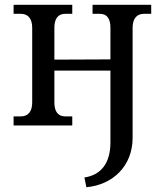

<svg xmlns="http://www.w3.org/2000/svg" viewBox="-20 -526 691 805"><path d="M208 -96V-230H443V71C443 156 405 208 334 218L342 259C454 249 536 169 536 52V-410C536 -447 553 -468 583 -468H614V-506H368V-468H399C429 -468 443 -447 443 -410V-277L208 -276V-410C208 -447 223 -468 253 -468H283V-506H37V-468H68C98 -468 115 -447 115 -410V-96C115 -59 98 -38 68 -38H37V0H283V-38H253C223 -38 208 -59 208 -96Z"/></svg>

Font: LT Superior Serif Medium
Style: Regular
Weight: 500
Designer: Daniel Lyons
Foundry: LyonsType
Version: Version 2.120;FEAKit 1.0